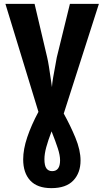

<svg xmlns="http://www.w3.org/2000/svg" viewBox="-20 -734 540 994"><path d="M246 240Q173 240 136.5 200.5Q100 161 100 91Q100 39 121 -23.5Q142 -86 179 -155L8 -714H159L224 -438Q229 -417 233.5 -388Q238 -359 242 -331Q246 -303 249 -283Q250 -303 255 -332Q260 -361 265.5 -390Q271 -419 274 -437L342 -714H492L310 -146Q344 -85 370.5 -21Q397 43 397 97Q397 161 359.5 200.5Q322 240 246 240ZM250 152Q291 152 291 96Q291 70 279.5 34.5Q268 -1 247 -54Q229 -7 219.5 28Q210 63 210 90Q210 124 220.5 138Q231 152 250 152Z"/></svg>

Font: Noto Sans Mono ExtraCondensed
Style: Bold
Weight: 700
Width: 2
Designer: Monotype Design Team
Foundry: Monotype Imaging Inc.
Version: Version 2.014